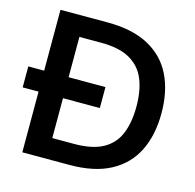

<svg xmlns="http://www.w3.org/2000/svg" viewBox="-103 -806 926 911"><g transform="rotate(15 360.0 -350.0)"><path d="M6 -298V-401H385V-298ZM84 0V-700H316Q438 -700 517.5 -657Q597 -614 635.5 -535.5Q674 -457 674 -349Q674 -243 635.5 -164.5Q597 -86 517.5 -43Q438 0 315 0ZM204 -102H310Q401 -102 453.5 -131.5Q506 -161 528.5 -216.5Q551 -272 551 -349Q551 -427 528.5 -482.5Q506 -538 453.5 -568.5Q401 -599 310 -599H204Z"/></g></svg>

Font: DM Sans 20pt SemiBold
Style: Regular
Weight: 600
Version: Version 4.004;gftools[0.9.30]